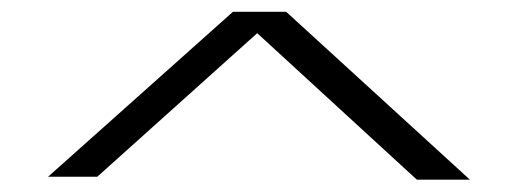

<svg xmlns="http://www.w3.org/2000/svg" viewBox="-20 -736 863 320"><path d="M457 -716.3 763.2 -436.5H674.8L408.7 -680.7L142.1 -441.4H60.1L368.2 -716.3Z"/></svg>

Font: Parastoo FD
Style: FD
Weight: 400
Foundry: Saber Rastikerdar (saber.rastikerdar@gmail.com)
Version: Version 2.0.1